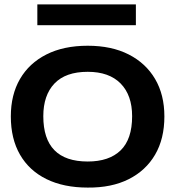

<svg xmlns="http://www.w3.org/2000/svg" viewBox="-20 -838 790 869"><path d="M377 11Q268 11 190 -27.5Q112 -66 70.5 -138Q29 -210 29 -311Q29 -409 70.5 -480.5Q112 -552 190 -591.5Q268 -631 377 -631Q485 -631 562.5 -591.5Q640 -552 682 -480.5Q724 -409 724 -311Q724 -210 682 -138Q640 -66 562.5 -27Q485 12 377 11ZM377 -107Q474 -107 526 -157.5Q578 -208 578 -312Q578 -407 526 -460Q474 -513 377 -513Q277 -513 226.5 -460Q176 -407 176 -312Q176 -107 377 -107ZM149 -724V-818H595V-724Z"/></svg>

Font: Inconsolata ExtraExpanded Black
Style: Regular
Weight: 900
Width: 8
Monospace: yes
Designer: Raph Levien, Cyreal, Brenton Simpson
Foundry: Raph Levien, Cyreal, Google
Version: Version 3.001; ttfautohint (v1.8.2.53-6de2)